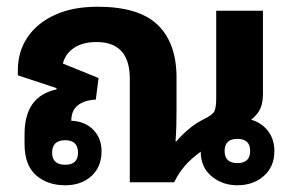

<svg xmlns="http://www.w3.org/2000/svg" viewBox="-20 -542 878 571"><path d="M174 9Q121 9 87 -21Q53 -51 53 -114V-143Q53 -256 148 -276V-280L33 -318V-332Q33 -389 62 -431.5Q91 -474 144 -498Q197 -522 270 -522Q393 -522 449 -468Q505 -414 505 -311V-221Q505 -195 504.5 -171.5Q504 -148 502 -122H505Q518 -138 539.5 -156.5Q561 -175 585 -187Q612 -200 617.5 -211Q623 -222 623 -250V-510H762V-263Q762 -236 754 -218.5Q746 -201 727 -186Q758 -177 777 -152.5Q796 -128 796 -93Q796 -46 764.5 -18.5Q733 9 686 9Q641 9 609 -18Q577 -45 577 -91Q548 -70 529.5 -48.5Q511 -27 498 0H366V-308Q366 -417 267 -417Q226 -417 200 -399.5Q174 -382 167 -353L273 -310L265 -246Q192 -241 192 -183Q233 -181 257.5 -156Q282 -131 282 -92Q282 -46 252 -18.5Q222 9 174 9ZM686 -57Q724 -57 724 -93Q724 -129 686 -129Q648 -129 648 -93Q648 -57 686 -57ZM174 -52Q212 -52 212 -88Q212 -125 174 -125Q135 -125 135 -88Q135 -52 174 -52Z"/></svg>

Font: Noto Sans Thai Looped UI
Style: Bold
Weight: 700
Designer: Cadson Demak Team
Foundry: Cadson Demak Co., Ltd.
Version: Version 1.000; ttfautohint (v1.8.4.7-5d5b)